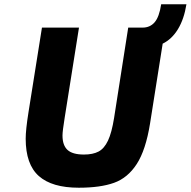

<svg xmlns="http://www.w3.org/2000/svg" viewBox="-20 -871 891 897"><path d="M740 -667 681 -294Q661 -170 619 -105Q577 -40 513 -17Q449 6 348 6Q223 6 161.5 -48.5Q100 -103 100 -223Q100 -264 113 -346L176 -742H349L282 -320Q272 -258 272 -238Q272 -192 295.5 -170.5Q319 -149 372 -149Q414 -149 440.5 -163Q467 -177 484.5 -214Q502 -251 513 -320L579 -742H646Q681 -742 702.5 -767Q724 -792 733 -851H851Q840 -782 811.5 -735Q783 -688 740 -667Z"/></svg>

Font: Exo ExtraBold
Style: Italic
Weight: 800
Italic angle: -9°
Designer: Natanael Gama
Foundry: Natanael Gama
Version: Version 1.500; ttfautohint (v1.6)